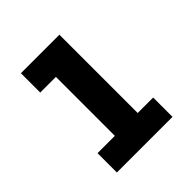

<svg xmlns="http://www.w3.org/2000/svg" viewBox="-152 -633 737 737"><g transform="rotate(-45 216.0 -265.0)"><path d="M65 0H367V-105H283V-530H74V-425H159V-105H65Z"/></g></svg>

Font: Iosevka Sparkle
Style: Bold
Weight: 700
Designer: Belleve Invis
Foundry: Belleve Invis
Version: Version 4.5.0; ttfautohint (v1.8.3)